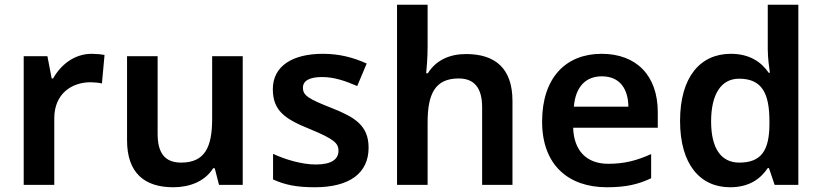

<svg xmlns="http://www.w3.org/2000/svg" viewBox="-20 -780 3468 810"><path d="M367 -553C293 -553 236 -506 204 -449H198L180 -543H80V0H209V-281C209 -385 283 -433 362 -433C376 -433 398 -431 410 -428L421 -548C407 -551 384 -553 367 -553Z M1004 -543H875V-278C875 -159 844 -94 744 -94C676 -94 645 -134 645 -215V-543H516V-188C516 -50 590 10 711 10C779 10 844 -14 879 -70H886L904 0H1004Z M1535 -157C1535 -251 1476 -286 1380 -324C1281 -363 1258 -377 1258 -410C1258 -439 1285 -455 1339 -455C1389 -455 1436 -439 1487 -417L1527 -512C1467 -539 1409 -553 1342 -553C1215 -553 1131 -502 1131 -404C1131 -313 1182 -278 1286 -236C1391 -193 1408 -175 1408 -144C1408 -109 1380 -86 1312 -86C1256 -86 1185 -106 1132 -131V-23C1182 0 1232 10 1308 10C1454 10 1535 -49 1535 -157Z M1784 -582V-760H1655V0H1784V-264C1784 -383 1815 -449 1915 -449C1982 -449 2014 -408 2014 -327V0H2142V-354C2142 -493 2068 -552 1946 -552C1878 -552 1820 -527 1785 -471H1778C1780 -492 1784 -538 1784 -582Z M2518 -553C2368 -553 2267 -453 2267 -267C2267 -82 2380 10 2540 10C2620 10 2672 -2 2727 -28V-130C2667 -103 2615 -89 2546 -89C2454 -89 2401 -145 2398 -241H2755V-307C2755 -461 2665 -553 2518 -553ZM2519 -458C2595 -458 2630 -405 2631 -330H2401C2408 -415 2452 -458 2519 -458Z M3060 10C3141 10 3189 -26 3219 -71H3224L3248 0H3348V-760H3219V-572C3219 -537 3225 -493 3228 -473H3223C3192 -518 3143 -553 3063 -553C2935 -553 2849 -456 2849 -270C2849 -86 2934 10 3060 10ZM3099 -94C3022 -94 2980 -154 2980 -268C2980 -382 3022 -448 3098 -448C3196 -448 3226 -384 3226 -269V-253C3225 -146 3192 -94 3099 -94Z"/></svg>

Font: Noto Sans Balinese SemiBold
Style: Regular
Weight: 600
Designer: Aditya Bayu, David Williams
Foundry: David Williams
Version: Version 2.005